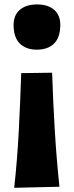

<svg xmlns="http://www.w3.org/2000/svg" viewBox="-20 -641 339 883"><path d="M149.4 -412.6Q99.6 -412.6 71 -440.9Q42.5 -469.2 42.5 -526.4Q42.5 -571.3 71.3 -595.9Q100.1 -620.6 150.4 -620.6Q200.7 -620.6 229 -595.9Q257.3 -571.3 257.3 -526.4Q257.3 -469.2 228.8 -440.9Q200.2 -412.6 149.4 -412.6ZM45.4 222.7Q59.6 92.3 66.4 -39.8Q73.2 -171.9 77.6 -304.7L219.7 -306.6Q224.1 -173.8 231.9 -42.7Q239.7 88.4 253.4 217.8Z"/></svg>

Font: Pinar-DS1-FD Bold
Style: Regular
Weight: 700
Designer: Amin Abedi
Version: Version 2.000